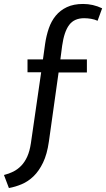

<svg xmlns="http://www.w3.org/2000/svg" viewBox="-47 -770 536 970"><path d="M200 -55Q191 9 170.5 51.5Q150 94 122.5 120.5Q95 147 63 160.5Q31 174 -2 180L-27 114Q-2 108 20 97Q42 86 60 67.5Q78 49 90.5 21.5Q103 -6 109 -46L161 -405H92V-470H170L181 -549Q187 -590 199.5 -626.5Q212 -663 234.5 -690.5Q257 -718 291 -734Q325 -750 373 -750Q423 -750 469 -728L446 -665Q431 -672 413 -675Q395 -678 378 -678Q328 -678 302.5 -644Q277 -610 267 -539L258 -470H392V-404H249Z"/></svg>

Font: Mukta Vaani
Style: Regular
Weight: 400
Designer: Noopur Datye, Girish Dalvi, Yashodeep Gholap, Pallavi Karambelkar
Foundry: Ek Type
Version: Version 2.538;PS 1.000;hotconv 16.6.51;makeotf.lib2.5.65220;